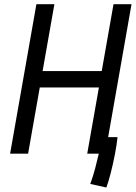

<svg xmlns="http://www.w3.org/2000/svg" viewBox="-20 -713 630 891"><path d="M473.6 157.2 398.9 140.6Q411.6 106.4 421.6 68.4Q431.6 30.3 438.5 0H384.8L439 -307.1H164.6L110.4 0H26.9L148.9 -693.4H232.4L177.7 -383.3H452.1L506.8 -693.4H590.3L481.9 -76.7H525.4Q522 -42 513.2 3.4Q504.4 48.8 493.7 90.6Q482.9 132.3 473.6 157.2Z"/></svg>

Font: Cascadia Mono PL SemiLight
Style: Italic
Weight: 350
Italic angle: -10°
Monospace: yes
Designer: Aaron Bell
Foundry: Saja Typeworks
Version: Version 2404.023; ttfautohint (v1.8.4)